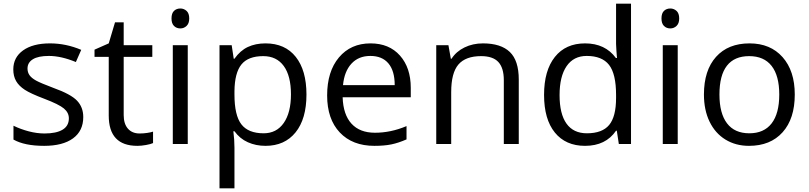

<svg xmlns="http://www.w3.org/2000/svg" viewBox="-20 -780 4381 1040"><path d="M431 -146Q431 -71 375.5 -30.5Q320 10 219 10Q113 10 53 -24V-99Q92 -80 136 -68.5Q180 -57 221 -57Q285 -57 319 -77.5Q353 -98 353 -139Q353 -170 326 -192.5Q299 -215 220 -245Q146 -273 114.5 -293.5Q83 -314 67.5 -340.5Q52 -367 52 -404Q52 -469 105 -507Q158 -545 251 -545Q337 -545 420 -510L391 -444Q311 -477 245 -477Q187 -477 158 -459Q129 -441 129 -409Q129 -388 140 -372.5Q151 -357 175.5 -343.5Q200 -330 269 -304Q364 -270 397.5 -234.5Q431 -199 431 -146Z M736 -57Q757 -57 777 -60Q797 -63 809 -67V-5Q796 1 770.5 5.5Q745 10 724 10Q569 10 569 -154V-472H492V-511L569 -545L603 -659H650V-535H805V-472H650V-157Q650 -109 673 -83Q696 -57 736 -57Z M997 0H916V-535H997ZM909 -680Q909 -708 922.5 -721Q936 -734 957 -734Q976 -734 990.5 -721Q1005 -708 1005 -680Q1005 -653 990.5 -639.5Q976 -626 957 -626Q936 -626 922.5 -639.5Q909 -653 909 -680Z M1418 10Q1366 10 1322.5 -9.5Q1279 -29 1250 -69H1244Q1250 -22 1250 20V240H1169V-535H1235L1246 -462H1250Q1281 -506 1322.5 -525.5Q1364 -545 1418 -545Q1524 -545 1582 -472Q1640 -399 1640 -268Q1640 -136 1581 -63Q1522 10 1418 10ZM1406 -476Q1324 -476 1287.5 -430.5Q1251 -385 1250 -286V-268Q1250 -155 1287.5 -106.5Q1325 -58 1408 -58Q1478 -58 1517 -114Q1556 -170 1556 -269Q1556 -369 1517 -422.5Q1478 -476 1406 -476Z M2008 10Q1889 10 1820.5 -62.5Q1752 -135 1752 -263Q1752 -393 1816 -469Q1880 -545 1987 -545Q2088 -545 2146.5 -479Q2205 -413 2205 -304V-253H1836Q1839 -159 1884 -110Q1929 -61 2011 -61Q2097 -61 2182 -97V-25Q2139 -6 2100.5 2Q2062 10 2008 10ZM1986 -477Q1922 -477 1883.5 -435Q1845 -393 1838 -319H2118Q2118 -396 2084 -436.5Q2050 -477 1986 -477Z M2709 0V-346Q2709 -412 2679.5 -444Q2650 -476 2586 -476Q2502 -476 2463 -430.5Q2424 -385 2424 -281V0H2343V-535H2409L2422 -462H2426Q2451 -501 2496 -523Q2541 -545 2596 -545Q2693 -545 2741.5 -498.5Q2790 -452 2790 -349V0Z M3321 -72H3317Q3261 10 3149 10Q3044 10 2985.5 -62Q2927 -134 2927 -266Q2927 -398 2985.5 -471.5Q3044 -545 3149 -545Q3258 -545 3316 -466H3322L3319 -504L3317 -542V-760H3398V0H3332ZM3159 -58Q3242 -58 3279.5 -103Q3317 -148 3317 -249V-266Q3317 -380 3279 -428.5Q3241 -477 3158 -477Q3087 -477 3049 -421.5Q3011 -366 3011 -265Q3011 -163 3048.5 -110.5Q3086 -58 3159 -58Z M3651 0H3570V-535H3651ZM3563 -680Q3563 -708 3576.5 -721Q3590 -734 3611 -734Q3630 -734 3644.5 -721Q3659 -708 3659 -680Q3659 -653 3644.5 -639.5Q3630 -626 3611 -626Q3590 -626 3576.5 -639.5Q3563 -653 3563 -680Z M4285 -268Q4285 -137 4219 -63.5Q4153 10 4037 10Q3965 10 3909.5 -24Q3854 -58 3823.5 -121Q3793 -184 3793 -268Q3793 -399 3858.5 -472Q3924 -545 4040 -545Q4153 -545 4219 -470.5Q4285 -396 4285 -268ZM3877 -268Q3877 -166 3918 -112Q3959 -58 4039 -58Q4118 -58 4159.5 -111.5Q4201 -165 4201 -268Q4201 -370 4159.5 -423Q4118 -476 4038 -476Q3958 -476 3917.5 -424Q3877 -372 3877 -268Z"/></svg>

Font: Stephens Clock
Style: Regular
Weight: 400
Designer: Peter Wiegel (catfonts.de) with slight modifications by DT1.org
Version: Version 0.9.1